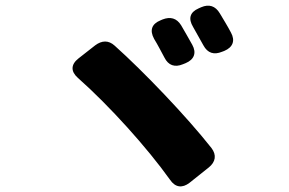

<svg xmlns="http://www.w3.org/2000/svg" viewBox="-20 -708 1040 690"><path d="M564 -638 557 -635C525 -622 517 -599 534 -568C547 -547 559 -523 571 -501C585 -473 608 -465 637 -477L647 -481C678 -494 687 -518 671 -547C658 -570 644 -595 631 -617C615 -643 592 -649 564 -638ZM260 -428C374 -327 509 -177 591 -62C610 -34 635 -31 661 -51L730 -106C755 -126 759 -151 740 -176C651 -289 496 -451 392 -544C370 -564 346 -563 322 -545L262 -498C234 -476 234 -451 260 -428ZM674 -611 711 -545C726 -517 749 -510 778 -522L786 -525C817 -538 826 -562 810 -591C798 -614 783 -638 770 -660C754 -687 731 -694 703 -682L694 -678C662 -664 656 -641 674 -611Z"/></svg>

Font: コーポレート・ロゴ（ラウンド）ver3 Bold
Style: Regular
Weight: 700
Designer: [KANA_main] LOGOTYPE.JP [Source Han Sans] Ryoko NISHIZUKA 西塚涼子 (kana, bopomofo & ideographs); Paul D. Hunt (Latin, Greek
Version: Version 12.001;FEAKit 1.0